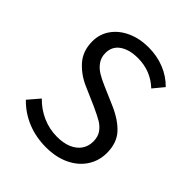

<svg xmlns="http://www.w3.org/2000/svg" viewBox="-191 -783 911 911"><g transform="rotate(45 264.0 -328.0)"><path d="M271 -60.1Q313.5 -60.1 344.5 -73.2Q375.5 -86.4 392.1 -110.4Q408.7 -134.3 408.7 -166.5Q408.7 -198.2 394 -219Q379.4 -239.7 357.7 -252.7Q335.9 -265.6 294.4 -284.7L200.7 -325.7Q145 -349.1 106.9 -391.6Q68.8 -434.1 68.8 -499.5Q68.8 -548.3 96.2 -586.7Q123.5 -625 171.1 -646.5Q218.8 -668 277.8 -668Q335.4 -668 384.5 -648.2Q433.6 -628.4 468.8 -591.8L424.8 -538.6Q364.3 -596.2 277.8 -596.2Q220.7 -596.2 186.3 -572Q151.9 -547.9 151.9 -503.9Q151.9 -474.6 167 -453.1Q182.1 -431.6 204.8 -417.7Q227.5 -403.8 259.8 -390.1L353.5 -349.6Q419.4 -320.8 456.1 -280.5Q492.7 -240.2 492.7 -173.3Q492.7 -121.1 465.3 -78.9Q438 -36.6 387.2 -12.2Q336.4 12.2 269 12.2Q200.7 12.2 143.1 -11.5Q85.4 -35.2 42 -80.1L91.3 -137.7Q127.4 -100.6 173.6 -80.3Q219.7 -60.1 271 -60.1Z"/></g></svg>

Font: Varta
Style: Regular
Weight: 400
Designer: Joana Correia, Viktoriya Grabowska, Eben Sorkin
Foundry: Sorkin Type
Version: Version 1.002; ttfautohint (v1.3) -l 8 -r 24 -G 200 -x 12 -H